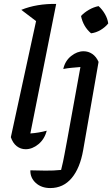

<svg xmlns="http://www.w3.org/2000/svg" viewBox="-20 -750 569 974"><path d="M217 -87Q206 -44 175 -18.5Q144 7 110 7Q85 7 65 -8.5Q45 -24 35 -54L163 -643L88 -700Q127 -716 172 -723.5Q217 -731 265 -730L134 -73Q177 -76 217 -87ZM480 -436 402 11Q386 103 343.5 153.5Q301 204 235 204Q190 204 161.5 178Q133 152 134 114Q168 115 210 115.5Q252 116 290 112Q301 68 307 34Q313 0 321 -41L388 -410Q364 -408 342.5 -406Q321 -404 301 -400Q310 -441 340.5 -465.5Q371 -490 404 -490Q428 -490 448 -476.5Q468 -463 480 -436ZM480 -719Q499 -702 512.5 -678.5Q526 -655 529 -631Q514 -612 490.5 -598Q467 -584 442 -581Q402 -615 391 -669Q408 -687 431.5 -700.5Q455 -714 480 -719Z"/></svg>

Font: Piazzolla Medium
Style: Italic
Weight: 500
Italic angle: -11.3°
Designer: Juan Pablo del Peral
Foundry: Huerta Tipografica
Version: Version 1.330